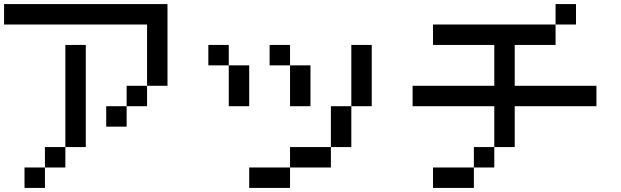

<svg xmlns="http://www.w3.org/2000/svg" viewBox="-20 -920 3040 940"><path d="M800 -500H700V-800H0V-900H800ZM100 0V-100H200V0ZM200 -100V-200H300V-100ZM300 -200V-700H400V-200ZM500 -300V-400H600V-300ZM600 -400V-500H700V-400Z M1000 -600V-700H1100V-600ZM1200 0V-100H1400V0ZM1200 -400H1100V-600H1200ZM1400 -100V-200H1600V-100ZM1400 -400V-600H1500V-400ZM1400 -700V-600H1300V-700ZM1600 -200V-400H1700V-200ZM1800 -400H1700V-700H1800Z M2000 -400V-500H2400V-700H2100V-800H2700V-700H2500V-500H2900V-400H2500V-200H2400V-400ZM2400 -200V-100H2300V-200ZM2800 -900V-800H2700V-900ZM2100 0V-100H2300V0Z"/></svg>

Font: GalmuriMono9 Regular
Style: Regular
Weight: 400
Designer: Lee Minseo (quiple)
Version: Version 2.399;hotconv 1.1.1;makeotfexe 2.6.0 DEVELOPMENT